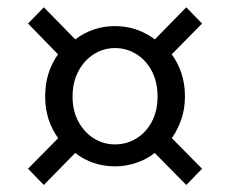

<svg xmlns="http://www.w3.org/2000/svg" viewBox="-20 -597 640 534"><path d="M101.9 -82.5 58 -127.7 141.8 -212.8Q124.5 -236.4 115 -265.6Q105.6 -294.8 105.6 -328.7Q105.6 -363.9 115 -393.2Q124.5 -422.6 141.4 -445.8L58 -531.5L101.9 -576.7L189.4 -487.4Q238 -524.4 300 -524.4Q361.4 -524.4 410.6 -487.4L498.1 -576.7L542 -531.5L457.6 -445.8Q474.9 -422.6 484.6 -393.2Q494.4 -363.9 494.4 -328.7Q494.4 -294.8 484.5 -265.6Q474.5 -236.4 457.9 -212.8L542 -127.7L498.1 -82.5L410.3 -171.6Q387.3 -153.4 358.5 -143.9Q329.7 -134.3 300 -134.3Q237.3 -134.3 189.1 -171.6ZM300 -195.4Q332.4 -195.4 359.5 -212.1Q386.6 -228.7 402.4 -258.8Q418.2 -288.8 418.2 -328.7Q418.2 -368.6 402.4 -399Q386.6 -429.4 359.5 -446.3Q332.4 -463.3 300 -463.3Q267.6 -463.3 241 -446.3Q214.4 -429.4 198.1 -399Q181.8 -368.6 181.8 -328.7Q181.8 -288.8 198.1 -258.8Q214.4 -228.7 241 -212.1Q267.6 -195.4 300 -195.4Z"/></svg>

Font: Source Code Pro ExtraLight
Style: Regular
Weight: 200
Monospace: yes
Designer: Paul D. Hunt, Teo Tuominen
Foundry: Adobe
Version: Version 1.026;hotconv 1.1.0;makeotfexe 2.6.0